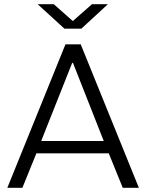

<svg xmlns="http://www.w3.org/2000/svg" viewBox="-20 -898 698 918"><path d="M15 0 293 -686H366L644 0H567L500 -165H154L87 0ZM177 -224H476L329 -597H325ZM288 -761 160 -878H237L342 -785H314L420 -878H496L369 -761Z"/></svg>

Font: Chivo Medium ExtraLight
Style: Regular
Weight: 250
Version: Version 2.002